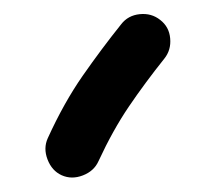

<svg xmlns="http://www.w3.org/2000/svg" viewBox="-20 -782 300 271"><path d="M206.1 -753.9Q218.8 -744.1 220.2 -727.8Q221.7 -711.4 211.9 -699.2Q184.6 -665 161.9 -631.6Q139.2 -598.1 119.1 -554.7Q112.8 -540.5 96.9 -534.4Q81.1 -528.3 66.9 -534.7Q53.2 -541 47.1 -556.9Q41 -572.8 47.4 -586.9Q70.3 -637.2 96.9 -675.3Q123.5 -713.4 150.9 -747.6Q160.6 -760.3 177.2 -762Q193.8 -763.7 206.1 -753.9Z"/></svg>

Font: Mikhak-FD ExtraBold
Style: Regular
Weight: 800
Designer: Amin Abedi
Version: Version 3.2